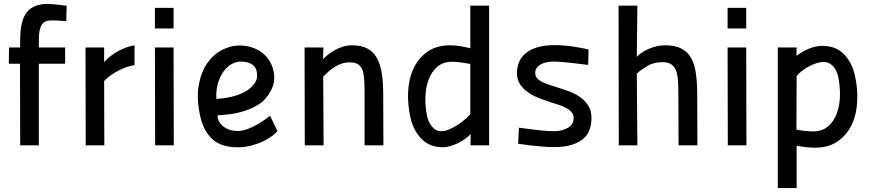

<svg xmlns="http://www.w3.org/2000/svg" viewBox="-20 -741 4446 979"><path d="M82 -416H25L26 -499H82L83 -537Q83 -637 117 -679Q151 -721 223 -721Q236 -721 252.5 -719.5Q269 -718 284 -716Q302 -714 320 -712L318 -633Q305 -634 292 -635Q281 -636 267.5 -636.5Q254 -637 243 -637Q205 -637 191.5 -613Q178 -589 178 -536V-499H312V-416H178V0H83Z M416 -499H511V-425Q515 -429 527.5 -441Q540 -453 559.5 -466.5Q579 -480 606 -492Q633 -504 666 -510V-409Q632 -403 605 -391Q578 -379 558.5 -366.5Q539 -354 527 -343Q515 -332 511 -328L512 0H417Z M770 -499H865L866 0H771ZM770 -701H865V-596H770Z M1189 -73Q1216 -73 1243.5 -83.5Q1271 -94 1294 -107.5Q1317 -121 1334 -133.5Q1351 -146 1357 -151L1394 -74Q1388 -63 1369 -48.5Q1350 -34 1323 -21Q1296 -8 1262.5 1Q1229 10 1193 10Q1109 10 1064 -30.5Q1019 -71 1002 -144Q981 -236 993 -304.5Q1005 -373 1036.5 -418.5Q1068 -464 1112.5 -486.5Q1157 -509 1200 -509Q1236 -509 1265.5 -499Q1295 -489 1317 -472Q1339 -455 1353.5 -432Q1368 -409 1374 -382Q1382 -350 1375.5 -318Q1369 -286 1346 -254Q1324 -222 1290 -203Q1256 -184 1219 -173Q1182 -162 1147 -158Q1112 -154 1089 -153Q1089 -137 1096.5 -122.5Q1104 -108 1117.5 -97Q1131 -86 1149.5 -79.5Q1168 -73 1189 -73ZM1207 -427Q1184 -427 1161.5 -414.5Q1139 -402 1121 -378Q1103 -354 1092 -318.5Q1081 -283 1083 -237Q1116 -238 1155.5 -246.5Q1195 -255 1227 -272Q1259 -289 1278 -315.5Q1297 -342 1288 -380Q1283 -403 1261.5 -415Q1240 -427 1207 -427Z M1534 0 1533 -499H1629L1627 -439Q1638 -451 1654 -463.5Q1670 -476 1689 -486.5Q1708 -497 1730 -503.5Q1752 -510 1775 -510Q1822 -510 1852.5 -494Q1883 -478 1901 -446.5Q1919 -415 1926.5 -368.5Q1934 -322 1934 -260L1935 0H1839V-259Q1839 -298 1837.5 -328.5Q1836 -359 1829.5 -380Q1823 -401 1807.5 -412Q1792 -423 1763 -423Q1740 -423 1720.5 -416Q1701 -409 1684.5 -398.5Q1668 -388 1654 -375Q1640 -362 1628 -350L1630 0Z M2474 0H2379L2380 -58Q2368 -44 2350.5 -32Q2333 -20 2313.5 -10.5Q2294 -1 2274.5 4.5Q2255 10 2239 10Q2171 10 2129.5 -32.5Q2088 -75 2073 -141Q2058 -207 2061 -273Q2064 -339 2088.5 -391.5Q2113 -444 2159 -477Q2205 -510 2276 -510Q2301 -510 2327.5 -505.5Q2354 -501 2378 -495V-712H2474ZM2230 -72Q2250 -72 2272.5 -82Q2295 -92 2316 -106Q2337 -120 2353.5 -134.5Q2370 -149 2378 -159V-415Q2358 -419 2332 -422.5Q2306 -426 2286 -426Q2239 -426 2209.5 -400.5Q2180 -375 2165 -334Q2150 -293 2149 -242.5Q2148 -192 2159 -143Q2166 -115 2184.5 -93.5Q2203 -72 2230 -72Z M2979 -410Q2946 -414 2914 -418Q2886 -421 2855.5 -424Q2825 -427 2801 -427Q2760 -427 2734.5 -411Q2709 -395 2709 -369Q2709 -354 2718 -343Q2727 -332 2742.5 -324Q2758 -316 2779 -309Q2800 -302 2823 -295Q2856 -285 2887 -273Q2918 -261 2942 -243Q2966 -225 2981 -200Q2996 -175 2996 -139Q2996 -109 2987 -82Q2978 -55 2956 -35Q2934 -15 2897 -3Q2860 9 2805 9Q2780 9 2749 6.5Q2718 4 2689 1Q2656 -3 2622 -8L2626 -90Q2661 -85 2694 -81Q2723 -77 2753.5 -74.5Q2784 -72 2805 -72Q2847 -72 2876 -89.5Q2905 -107 2905 -139Q2905 -157 2894.5 -169Q2884 -181 2867 -190.5Q2850 -200 2827.5 -207Q2805 -214 2780 -222Q2752 -231 2723 -243Q2694 -255 2670 -272Q2646 -289 2631 -312.5Q2616 -336 2616 -368Q2616 -397 2626 -423Q2636 -449 2659 -468.5Q2682 -488 2719 -499.5Q2756 -511 2809 -511Q2830 -511 2854.5 -509Q2879 -507 2903 -503.5Q2927 -500 2947.5 -496Q2968 -492 2981 -489Z M3135 0 3134 -712H3230L3227 -451Q3235 -460 3249.5 -470.5Q3264 -481 3282.5 -489.5Q3301 -498 3324 -504Q3347 -510 3372 -510Q3421 -510 3453 -494Q3485 -478 3503 -447Q3521 -416 3528 -369Q3535 -322 3535 -261L3536 0H3440L3439 -261Q3439 -299 3437 -329.5Q3435 -360 3427 -381Q3419 -402 3403 -413Q3387 -424 3358 -424Q3313 -424 3281.5 -405Q3250 -386 3227 -366L3230 0Z M3690 -499H3785L3786 0H3691ZM3690 -701H3785V-596H3690Z M3946 -499H4042L4041 -456Q4070 -478 4104 -492.5Q4138 -507 4173 -507Q4242 -507 4283 -465Q4324 -423 4339 -357Q4354 -291 4351 -225Q4348 -159 4323.5 -106.5Q4299 -54 4252.5 -21Q4206 12 4136 12Q4116 12 4091 9.5Q4066 7 4042 2V218H3946ZM4181 -425Q4162 -425 4141 -418Q4120 -411 4101 -400.5Q4082 -390 4066.5 -377.5Q4051 -365 4042 -353L4041 -80Q4061 -76 4084.5 -73.5Q4108 -71 4126 -71Q4172 -71 4202 -96.5Q4232 -122 4247 -163Q4262 -204 4263 -254Q4264 -304 4253 -354Q4246 -382 4227.5 -403.5Q4209 -425 4181 -425Z"/></svg>

Font: Panefresco 600wt
Style: Regular
Weight: 600
Designer: Campivisivi
Foundry: Campivisivi & Chank Co
Version: Version 1.001